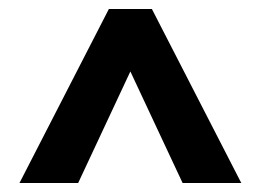

<svg xmlns="http://www.w3.org/2000/svg" viewBox="-20 -623 577 425"><path d="M23.1 -217.9 221 -603.1H316.2L514.1 -217.9H384.2L246 -513H291.1L153 -217.9Z"/></svg>

Font: Karla
Style: Regular
Weight: 400
Designer: Jonathan Pinhorn
Version: Version 2.004;gftools[0.9.33]